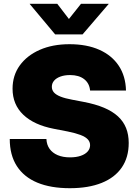

<svg xmlns="http://www.w3.org/2000/svg" viewBox="-20 -969 721 1000"><path d="M343.8 11.2Q244.1 11.2 174.3 -17.8Q104.5 -46.9 67.6 -104.2Q30.8 -161.6 30.8 -245.1H221.7Q223.1 -214.8 238.3 -193.6Q253.4 -172.4 280.5 -160.9Q307.6 -149.4 344.7 -149.4Q377 -149.4 400.4 -157.5Q423.8 -165.5 436.5 -179.9Q449.2 -194.3 449.2 -212.9Q449.2 -230.5 437 -243.4Q424.8 -256.3 399.2 -266.1Q373.5 -275.9 332.5 -284.2L259.8 -298.3Q156.7 -318.4 101.1 -371.6Q45.4 -424.8 45.4 -506.8Q45.4 -576.2 83 -628.2Q120.6 -680.2 187.3 -709.5Q253.9 -738.8 341.8 -738.8Q432.1 -738.8 497.3 -709.7Q562.5 -680.7 598.4 -626.7Q634.3 -572.8 636.2 -497.6H449.2Q445.8 -535.2 418.5 -556.6Q391.1 -578.1 345.2 -578.1Q316.4 -578.1 294.9 -570.3Q273.4 -562.5 261.7 -548.8Q250 -535.2 250 -517.1Q250 -500 261 -487.5Q272 -475.1 295.4 -465.8Q318.8 -456.5 356 -449.7L414.6 -438.5Q476.6 -426.8 521.2 -408Q565.9 -389.2 594.5 -362.8Q623 -336.4 636.7 -302Q650.4 -267.6 650.4 -224.6Q650.4 -149.4 614.3 -96.7Q578.1 -43.9 509.5 -16.4Q440.9 11.2 343.8 11.2ZM278.3 -949.2 338.9 -870.1 401.9 -949.2H545.9V-948.2L410.2 -790H267.1L134.8 -948.2V-949.2Z"/></svg>

Font: Inter 28pt Black
Style: Regular
Weight: 900
Designer: Rasmus Andersson
Foundry: rsms
Version: Version 4.001;git-66647c0bb